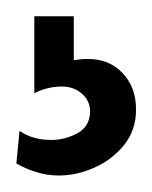

<svg xmlns="http://www.w3.org/2000/svg" viewBox="-20 -38 186 235"><path d="M51.8 176.8Q37.6 176.8 24.4 172.6Q11.2 168.5 0 162.1L3.9 122.1Q19.5 133.3 43 133.3Q59.1 133.3 74.5 125.2Q89.8 117.2 90.3 98.6Q90.3 85.4 80.3 76.7Q70.3 67.9 55.7 67.9Q46.4 67.9 37.1 70.3Q27.8 72.8 22 76.2V-18.1H70.3V35.6Q73.7 35.2 77.6 34.7Q81.5 34.2 87.9 34.2Q113.8 34.2 130.1 51.5Q146.5 68.8 146.5 96.2Q146.5 121.1 132.1 139.2Q117.7 157.2 95.9 167Q74.2 176.8 51.8 176.8Z"/></svg>

Font: Harmattan Medium
Style: Regular
Weight: 500
Designer: George W. Nuss III and SIL International
Foundry: SIL International
Version: Version 4.000